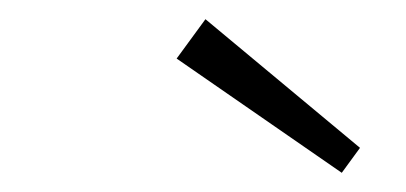

<svg xmlns="http://www.w3.org/2000/svg" viewBox="-20 -807 423 200"><path d="M164 -746 194 -787 355 -653 336 -627Z"/></svg>

Font: Bitter Pro Light
Style: Italic
Weight: 300
Italic angle: -9°
Designer: Sol Matas, and Bitter project Authors
Foundry: Sol Matas
Version: Version 1.010